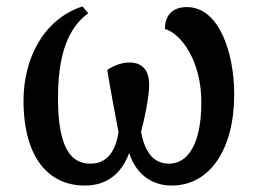

<svg xmlns="http://www.w3.org/2000/svg" viewBox="-20 -566 800 596"><path d="M243 10C311 10 357 -26 381 -91C400 -31 446 10 513 10C631 10 707 -102 707 -273C707 -401 661 -544 560 -544C519 -544 492 -522 492 -476C541 -463 605 -378 605 -249C605 -115 561 -58 505 -58C459 -58 430 -90 418 -157C427 -191 443 -263 443 -303C443 -343 426 -372 382 -372C356 -372 331 -361 313 -349C321 -298 336 -218 348 -155C336 -83 303 -58 260 -58C204 -58 160 -101 160 -260C160 -367 178 -470 254 -525L236 -546C113 -506 53 -381 53 -254C53 -74 133 10 243 10Z"/></svg>

Font: Noto Serif SemiCondensed Medium
Style: Regular
Weight: 500
Width: 4
Designer: Monotype Design Team
Foundry: Monotype Imaging Inc.
Version: Version 2.014